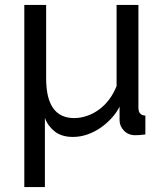

<svg xmlns="http://www.w3.org/2000/svg" viewBox="-20 -542 668 774"><path d="M78 -522H166V-226Q166 -66 279 -66Q305 -66 331 -75Q357 -84 379.5 -100.5Q402 -117 420 -141Q438 -165 450 -195V-522H538V-108Q538 -77 566 -76V0Q551 2 542 2.5Q533 3 525 3Q497 3 479.5 -15.5Q462 -34 462 -57V-112Q450 -88 430 -66Q410 -44 385.5 -27Q361 -10 332.5 0Q304 10 274 10Q228 10 200 -12.5Q172 -35 161 -67V212H78Z"/></svg>

Font: Boldmen Medium
Style: Regular
Weight: 400
Designer: Matt McInerney, Pablo Impallari, Rodrigo Fuenzalida
Foundry: LIVING CONCEPT
Version: Version 1.000